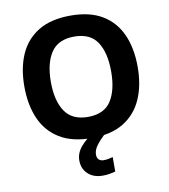

<svg xmlns="http://www.w3.org/2000/svg" viewBox="-101 -810 998 1135"><g transform="rotate(-10 398.0 -242.5)"><path d="M738 -358Q738 -247 701.5 -164.5Q665 -82 590 -36Q515 10 398 10Q282 10 206.5 -36Q131 -82 94.5 -165Q58 -248 58 -359Q58 -470 94.5 -552Q131 -634 206.5 -679.5Q282 -725 399 -725Q515 -725 590 -679.5Q665 -634 701.5 -551.5Q738 -469 738 -358ZM217 -358Q217 -246 260 -181.5Q303 -117 398 -117Q495 -117 537 -181.5Q579 -246 579 -358Q579 -471 537 -535Q495 -599 399 -599Q303 -599 260 -535Q217 -471 217 -358ZM405 111Q405 131 416 141Q427 151 444 151Q460 151 475 148Q490 145 500 142V229Q484 233 466 236.5Q448 240 424 240Q368 240 335 208.5Q302 177 302 128Q302 84 334 46Q366 8 412 -17L477 0Q443 32 424 58.5Q405 85 405 111Z"/></g></svg>

Font: Noto IKEA Latin
Style: Bold
Weight: 700
Designer: Monotype Design Team
Foundry: Monotype Imaging Inc.
Version: Version 1.0